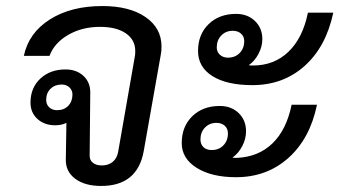

<svg xmlns="http://www.w3.org/2000/svg" viewBox="-20 -606 1130 636"><path d="M198 -78 200 -199Q184 -191 163 -191Q127 -191 104 -212Q81 -233 81 -266Q81 -315 113.5 -345.5Q146 -376 197 -376Q233 -376 256 -355Q279 -334 279 -300L277 -90Q277 -75 288 -66.5Q299 -58 317 -58Q339 -58 353 -69.5Q367 -81 371 -101L427 -421Q428 -426 428 -437Q428 -474 397 -495.5Q366 -517 311 -517Q252 -517 206 -490.5Q160 -464 144 -421H59Q75 -497 145 -541.5Q215 -586 319 -586Q409 -586 462 -549.5Q515 -513 515 -452Q515 -436 513 -427L456 -105Q435 10 315 10Q261 10 229 -14Q197 -38 198 -78ZM220 -293Q220 -307 210 -316.5Q200 -326 184 -326Q162 -326 147.5 -312Q133 -298 133 -275Q133 -260 143 -250.5Q153 -241 169 -241Q192 -241 206 -255.5Q220 -270 220 -293Z M636 -437Q636 -492 671 -526Q706 -560 762 -560Q800 -560 824.5 -536.5Q849 -513 849 -476Q849 -452 836.5 -428Q824 -404 804 -390Q807 -389 818 -389Q888 -389 935.5 -434.5Q983 -480 1000 -564H1084Q1060 -451 989 -387.5Q918 -324 816 -324Q731 -324 683.5 -354Q636 -384 636 -437ZM789 -470Q789 -485 778.5 -494.5Q768 -504 751 -504Q728 -504 713 -488.5Q698 -473 698 -449Q698 -434 708.5 -424.5Q719 -415 735 -415Q759 -415 774 -430.5Q789 -446 789 -470ZM582 -132Q582 -187 617 -221Q652 -255 708 -255Q746 -255 770.5 -231.5Q795 -208 795 -171Q795 -146 782.5 -122Q770 -98 750 -84Q753 -83 764 -83Q836 -86 882.5 -131Q929 -176 946 -259H1030Q1007 -147 935.5 -83Q864 -19 762 -19Q681 -19 631.5 -50Q582 -81 582 -132ZM735 -164Q735 -180 724.5 -189.5Q714 -199 697 -199Q674 -199 659 -183.5Q644 -168 644 -144Q644 -128 654 -118.5Q664 -109 681 -109Q705 -109 720 -124.5Q735 -140 735 -164Z"/></svg>

Font: Sarabun
Style: Italic
Weight: 400
Italic angle: -10°
Designer: Suppakit Chalermlarp | Katatrad Co.,Ltd.
Foundry: Cadson Demak Co.,Ltd.
Version: Version 1.000; ttfautohint (v1.6)